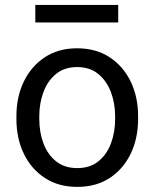

<svg xmlns="http://www.w3.org/2000/svg" viewBox="-20 -729 610 759"><path d="M44.9 -258.3V-269.5Q44.9 -346.2 74.2 -406.7Q103.5 -467.3 157.2 -502.7Q210.9 -538.1 284.7 -538.1Q359.4 -538.1 413.3 -502.7Q467.3 -467.3 496.6 -406.7Q525.9 -346.2 525.9 -269.5V-258.3Q525.9 -182.1 496.6 -121.3Q467.3 -60.5 413.6 -25.4Q359.9 9.8 285.6 9.8Q211.4 9.8 157.5 -25.4Q103.5 -60.5 74.2 -121.3Q44.9 -182.1 44.9 -258.3ZM135.3 -269.5V-258.3Q135.3 -206.1 151.9 -161.9Q168.5 -117.7 201.9 -91.1Q235.4 -64.5 285.6 -64.5Q335.4 -64.5 368.7 -91.1Q401.9 -117.7 418.5 -161.9Q435.1 -206.1 435.1 -258.3V-269.5Q435.1 -321.3 418.2 -365.5Q401.4 -409.7 368.2 -436.8Q335 -463.9 284.7 -463.9Q234.9 -463.9 201.7 -436.8Q168.5 -409.7 151.9 -365.5Q135.3 -321.3 135.3 -269.5ZM447.3 -709.5V-640.1H119.6V-709.5Z"/></svg>

Font: Vazirmatn RD UI FD
Style: Regular
Weight: 400
Designer: Saber Rastikerdar
Foundry: Saber Rastikerdar
Version: Version 33.003